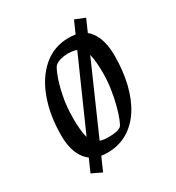

<svg xmlns="http://www.w3.org/2000/svg" viewBox="-158 -670 774 842"><g transform="rotate(-30 229.0 -248.5)"><path d="M118 74 68 50 343 -571 393 -551ZM178 9Q110 9 75 -34.5Q40 -78 40 -158Q40 -258 69 -338.5Q98 -419 152.5 -466Q207 -513 282 -513Q353 -513 385.5 -468.5Q418 -424 418 -344Q418 -269 402.5 -204.5Q387 -140 356.5 -92Q326 -44 281 -17.5Q236 9 178 9ZM216 -48Q233 -48 251.5 -50.5Q270 -53 281 -62Q287 -68 296 -90.5Q305 -113 314 -146.5Q323 -180 329.5 -221Q336 -262 336 -304Q336 -363 328 -395.5Q320 -428 300.5 -441.5Q281 -455 243 -455Q226 -455 207.5 -450Q189 -445 179 -436Q171 -429 157.5 -394Q144 -359 133.5 -307.5Q123 -256 123 -199Q123 -138 131 -105.5Q139 -73 159.5 -60.5Q180 -48 216 -48Z"/></g></svg>

Font: Faustina
Style: Italic
Weight: 400
Italic angle: -8°
Designer: Alfonso Garcia
Foundry: http://www.omnibus-type.com
Version: Version 1.200